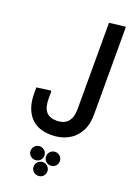

<svg xmlns="http://www.w3.org/2000/svg" viewBox="-235 -847 1055 1497"><g transform="rotate(20 292.5 -98.0)"><path d="M400 -212V-745L532 -761L535 -753V-212ZM275 231Q160 231 100 162Q40 93 40 -29H160Q160 44 188.5 78Q217 112 275 112Q337 112 368.5 76.5Q400 41 400 -29H535Q535 52 502 110.5Q469 169 410.5 200Q352 231 275 231ZM40 -29V-78L157 -94L160 -86V-29ZM400 -29V-346L532 -362L535 -354V-29ZM224 457Q200 457 183.5 441Q167 425 167 401Q167 377 183.5 360.5Q200 344 224 344Q248 344 264.5 360.5Q281 377 281 401Q281 425 264.5 441Q248 457 224 457ZM352 457Q328 457 311.5 441Q295 425 295 401Q295 377 311.5 360.5Q328 344 352 344Q376 344 392.5 360.5Q409 377 409 401Q409 425 392.5 441Q376 457 352 457ZM288 565Q264 565 247.5 549Q231 533 231 509Q231 485 247.5 468.5Q264 452 288 452Q312 452 328.5 468.5Q345 485 345 509Q345 533 328.5 549Q312 565 288 565Z"/></g></svg>

Font: Fustat ExtraBold
Style: Regular
Weight: 800
Designer: Mohamed Gaber, Khaled Hosny, Laura Garcia Mut
Foundry: Kief Type Foundry, Alif Type Foundry, Hard Type Foundry
Version: Version 1.007